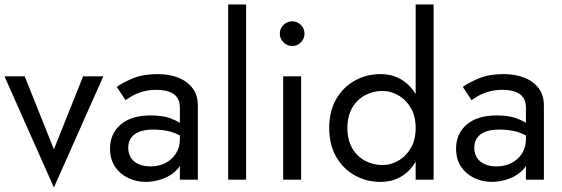

<svg xmlns="http://www.w3.org/2000/svg" viewBox="-20 -800 2502 855"><path d="M90 -460 220 -135 350 -460H440L220 35L0 -460Z M500 -413Q526 -432 571.5 -451Q617 -470 681 -470Q735 -470 775.5 -453.5Q816 -437 838.5 -406Q861 -375 861 -330V0H781V-61Q776 -53 771 -47Q744 -18 705.5 -4Q667 10 629 10Q587 10 550.5 -7.5Q514 -25 492 -58Q470 -91 470 -138Q470 -205 517.5 -245.5Q565 -286 650 -286Q700 -286 734 -275Q762 -265 781 -253V-319Q781 -343 773 -358.5Q765 -374 750.5 -383Q736 -392 717 -396Q698 -400 677 -400Q643 -400 615.5 -392Q588 -384 569 -373Q550 -362 539 -354ZM551 -142Q551 -116 563.5 -97Q576 -78 598.5 -68.5Q621 -59 650 -59Q687 -59 716.5 -74Q746 -89 763.5 -116.5Q781 -144 781 -180V-197Q762 -207 742 -213Q705 -223 663 -223Q624 -223 599.5 -213Q575 -203 563 -185Q551 -167 551 -142Z M1076 -780V0H996V-780Z M1226 -650Q1226 -673 1242.5 -689Q1259 -705 1281 -705Q1304 -705 1320 -689Q1336 -673 1336 -650Q1336 -628 1320 -611.5Q1304 -595 1281 -595Q1259 -595 1242.5 -611.5Q1226 -628 1226 -650ZM1321 -460V0H1241V-460Z M1911 -780V0H1831V-80Q1809 -42 1775 -19Q1732 10 1674 10Q1612 10 1560 -19Q1508 -48 1477 -102Q1446 -156 1446 -230Q1446 -305 1477 -358.5Q1508 -412 1560 -441Q1612 -470 1674 -470Q1732 -470 1775 -441Q1809 -418 1831 -381V-780ZM1527 -230Q1527 -177 1548.5 -140Q1570 -103 1606 -84Q1642 -65 1684 -65Q1719 -65 1753 -84Q1787 -103 1809 -140Q1831 -177 1831 -230Q1831 -283 1809 -320Q1787 -357 1753 -376Q1719 -395 1684 -395Q1642 -395 1606 -376Q1570 -357 1548.5 -320Q1527 -283 1527 -230Z M2041 -413Q2067 -432 2112.5 -451Q2158 -470 2222 -470Q2276 -470 2316.5 -453.5Q2357 -437 2379.5 -406Q2402 -375 2402 -330V0H2322V-61Q2317 -53 2312 -47Q2285 -18 2246.5 -4Q2208 10 2170 10Q2128 10 2091.5 -7.5Q2055 -25 2033 -58Q2011 -91 2011 -138Q2011 -205 2058.5 -245.5Q2106 -286 2191 -286Q2241 -286 2275 -275Q2303 -265 2322 -253V-319Q2322 -343 2314 -358.5Q2306 -374 2291.5 -383Q2277 -392 2258 -396Q2239 -400 2218 -400Q2184 -400 2156.5 -392Q2129 -384 2110 -373Q2091 -362 2080 -354ZM2092 -142Q2092 -116 2104.5 -97Q2117 -78 2139.5 -68.5Q2162 -59 2191 -59Q2228 -59 2257.5 -74Q2287 -89 2304.5 -116.5Q2322 -144 2322 -180V-197Q2303 -207 2283 -213Q2246 -223 2204 -223Q2165 -223 2140.5 -213Q2116 -203 2104 -185Q2092 -167 2092 -142Z"/></svg>

Font: Jost
Style: Regular
Weight: 400
Version: Version 3.710